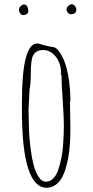

<svg xmlns="http://www.w3.org/2000/svg" viewBox="-20 -868 440 907"><path d="M314.5 -800.8Q340.8 -800.8 340.8 -823.7Q340.8 -831.5 334 -839.6Q327.1 -847.7 318.8 -847.7Q309.6 -847.7 302 -839.8Q294.4 -832 294.4 -822.8Q294.4 -814.9 300.8 -807.9Q307.1 -800.8 314.5 -800.8ZM88.9 -796.9Q98.6 -796.9 106.2 -801.5Q113.8 -806.2 113.8 -814Q113.8 -827.6 108.6 -837.2Q103.5 -846.7 93.8 -846.7Q85 -846.7 77.4 -838.6Q69.8 -830.6 69.8 -821.8Q69.8 -812.5 75.4 -804.7Q81.1 -796.9 88.9 -796.9ZM240.2 6.8Q257.3 -4.4 268.8 -22.7Q280.3 -41 289.1 -68.4Q296.9 -93.8 301.5 -118.4Q306.2 -143.1 309.1 -175.3Q311.5 -202.6 312 -224.4Q312.5 -246.1 312.5 -267.1L311.5 -326.7L310.5 -386.2L312.5 -391.1Q312.5 -454.6 302 -512.7Q291.5 -570.8 270.5 -606.9Q252 -642.1 232.4 -645.5Q230.5 -646 210.4 -649.4Q190.4 -652.8 169.4 -660.2Q160.6 -662.6 155.8 -662.6Q83.5 -662.6 83.5 -383.8V-349.1Q83.5 19 200.7 19Q223.1 19 240.2 6.8ZM115.7 -310.5 114.7 -350.1Q114.7 -361.8 117.2 -397Q119.6 -432.1 119.6 -443.8Q123 -459.5 124.3 -481.7Q125.5 -503.9 125.7 -522Q126 -540 126 -544.9Q126.5 -566.4 130.4 -587.9Q138.7 -631.8 184.6 -631.8Q207.5 -631.8 226.8 -616.9Q246.1 -602.1 257.3 -577.4Q268.6 -552.7 268.6 -523.9L266.6 -519L270.5 -511.2Q270.5 -471.7 276.4 -393.1Q281.7 -311 281.7 -274.9Q281.7 -230.5 277.8 -179.2Q273.4 -120.1 254.9 -65.4Q246.1 -39.1 231 -24.4Q215.8 -9.8 196.8 -9.8Q176.8 -9.8 161.6 -33.7Q147.5 -56.2 139.2 -87.2Q130.9 -118.2 125 -162.6Q116.7 -227.1 116.7 -271Z"/></svg>

Font: Amatica SC
Style: Regular
Weight: 400
Designer: Vernon Adams, Ben Nathan
Foundry: newtypography
Version: Version 2.001